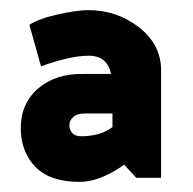

<svg xmlns="http://www.w3.org/2000/svg" viewBox="-20 -722 380 379"><path d="M117 -475Q117 -466 122.5 -459.5Q128 -453 141 -453Q157 -453 172.5 -457Q188 -461 202 -471V-498H148Q132 -498 124.5 -491Q117 -484 117 -475ZM137 -363Q78 -363 49.5 -393Q21 -423 21 -469Q21 -518 55.5 -547.5Q90 -577 144 -576H199Q196 -593 185 -602.5Q174 -612 155 -612Q133 -612 106 -605Q79 -598 61 -591L38 -673Q56 -685 94 -693.5Q132 -702 154 -702Q211 -702 254.5 -668Q298 -634 298 -583V-371H249L225 -397Q208 -384 184 -373.5Q160 -363 137 -363Z"/></svg>

Font: Palanquin
Style: Bold
Weight: 700
Designer: Pria Ravichandran
Version: Version 1.0.4